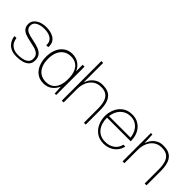

<svg xmlns="http://www.w3.org/2000/svg" viewBox="74 -1243 1933 1933"><g transform="rotate(45 1040.5 -276.5)"><path d="M196 10Q148 10 117.5 -3.5Q87 -17 70 -37Q53 -57 45 -76.5Q37 -96 35.5 -109.5Q34 -123 34 -123H62Q62 -122 65 -105Q68 -88 80.5 -66.5Q93 -45 120.5 -29Q148 -13 197 -13Q231 -13 261.5 -21Q292 -29 311 -47.5Q330 -66 329 -97Q329 -133 308 -152Q287 -171 254 -180Q221 -189 185 -196Q149 -203 116.5 -214Q84 -225 64 -247.5Q44 -270 45 -311Q46 -355 89 -384.5Q132 -414 201 -414Q223 -414 250 -409Q277 -404 301.5 -390.5Q326 -377 341 -351.5Q356 -326 353 -284H325Q327 -318 314 -338.5Q301 -359 280 -370Q259 -381 236 -384.5Q213 -388 195 -388Q145 -388 108 -369Q71 -350 71 -311Q71 -279 91.5 -262Q112 -245 144.5 -236.5Q177 -228 213 -221Q249 -214 281.5 -201.5Q314 -189 334.5 -165Q355 -141 355 -97Q355 -58 333.5 -34.5Q312 -11 276 -0.5Q240 10 196 10Z M575 9Q519 9 481 -19.5Q443 -48 424 -95.5Q405 -143 405 -200Q405 -260 425 -307Q445 -354 483 -381.5Q521 -409 575 -409Q602 -409 625 -402Q648 -395 666.5 -382Q685 -369 699 -351.5Q713 -334 722 -312H723V-404H750V0H729L724 -90H722Q712 -68 698 -50Q684 -32 665.5 -18.5Q647 -5 624.5 2Q602 9 575 9ZM583 -19Q628 -19 659 -40Q690 -61 706 -101.5Q722 -142 722 -199Q722 -261 705 -301Q688 -341 657 -361Q626 -381 583 -381Q534 -381 500.5 -357.5Q467 -334 450.5 -293.5Q434 -253 434 -200Q434 -146 451 -105Q468 -64 501.5 -41.5Q535 -19 583 -19Z M830 0V-563H856V-290H858Q861 -298 869.5 -316.5Q878 -335 895.5 -355Q913 -375 941.5 -389.5Q970 -404 1012 -404Q1053 -404 1081 -393Q1109 -382 1127 -362.5Q1145 -343 1154.5 -317Q1164 -291 1167.5 -262Q1171 -233 1171 -202V0H1145V-202Q1145 -257 1132.5 -296.5Q1120 -336 1091.5 -357Q1063 -378 1014 -378Q962 -378 927 -352.5Q892 -327 874 -284.5Q856 -242 856 -190V0Z M1433 10Q1370 10 1328 -21Q1286 -52 1265.5 -101Q1245 -150 1246 -202Q1247 -253 1268 -299.5Q1289 -346 1330.5 -375Q1372 -404 1433 -404Q1482 -404 1520 -382Q1558 -360 1581.5 -320Q1605 -280 1609 -226Q1610 -220 1610 -213.5Q1610 -207 1610 -201H1273Q1273 -117 1314.5 -66Q1356 -15 1433 -15Q1489 -15 1530.5 -44.5Q1572 -74 1582 -125H1609Q1601 -85 1576 -54.5Q1551 -24 1514 -7Q1477 10 1433 10ZM1276 -226H1582Q1581 -249 1572 -275.5Q1563 -302 1545 -325.5Q1527 -349 1499 -364Q1471 -379 1433 -379Q1399 -379 1372 -367.5Q1345 -356 1325 -335.5Q1305 -315 1292.5 -287Q1280 -259 1276 -226Z M1695 0V-404H1716L1721 -290H1723Q1726 -298 1734.5 -316.5Q1743 -335 1760.5 -355Q1778 -375 1806.5 -389.5Q1835 -404 1877 -404Q1918 -404 1946 -393Q1974 -382 1992 -362.5Q2010 -343 2019.5 -317Q2029 -291 2032.5 -262Q2036 -233 2036 -202V0H2010V-202Q2010 -257 1997.5 -296.5Q1985 -336 1956.5 -357Q1928 -378 1879 -378Q1827 -378 1792 -352.5Q1757 -327 1739 -284.5Q1721 -242 1721 -190V0Z"/></g></svg>

Font: Darker Grotesque Light
Style: Regular
Weight: 300
Designer: Gabriel Lam
Foundry: TypeRant
Version: Version 1.000;gftools[0.9.28]